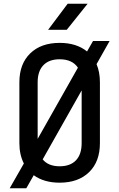

<svg xmlns="http://www.w3.org/2000/svg" viewBox="-20 -970 640 1030"><path d="M32 40 108 -93Q84 -140 84 -202V-529Q84 -627 142 -683.5Q200 -740 300 -740Q390 -740 447 -694L479 -750H568L498 -626Q516 -583 516 -529V-202Q516 -103 458 -46.5Q400 10 300 10Q216 10 161 -30L121 40ZM182 -529V-225L398 -607Q368 -652 300 -652Q243 -652 212.5 -620Q182 -588 182 -529ZM300 -78Q357 -78 387.5 -110Q418 -142 418 -202V-485L209 -115Q239 -78 300 -78ZM238 -810 343 -950H450L338 -810Z"/></svg>

Font: Tiny Medium
Style: Regular
Weight: 500
Monospace: yes
Designer: Philipp Nurullin, Konstantin Bulenkov
Foundry: JetBrains
Version: Version 2.251; ttfautohint (v1.8.4.7-5d5b)